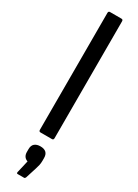

<svg xmlns="http://www.w3.org/2000/svg" viewBox="-244 -697 678 943"><g transform="rotate(30 95.5 -225.0)"><path d="M63 0Q54 0 54 -10V-673Q54 -683 63 -683H128Q137 -683 137 -673V-10Q137 0 128 0ZM68 233Q61 233 63 224L79 155Q53 146 53 116V100Q53 79 65 69Q77 59 97 59Q141 59 141 100V116Q141 129 138.5 140.5Q136 152 132 164L112 227Q109 233 104 233Z"/></g></svg>

Font: Sofia Sans Condensed Medium
Style: Regular
Weight: 500
Designer: Botio Nikoltchev, Ani Petrova
Foundry: lettersoup
Version: Version 4.101; ttfautohint (v1.8.4.7-5d5b)